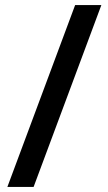

<svg xmlns="http://www.w3.org/2000/svg" viewBox="-20 -978 426 754"><path d="M9 -244 275 -958H378L112 -244Z"/></svg>

Font: Noto Sans Khmer UI Medium
Style: Regular
Weight: 500
Designer: Danh Hong and the Monotype Design Team
Foundry: Monotype Imaging Inc.
Version: Version 2.002; ttfautohint (v1.8.4.7-5d5b)